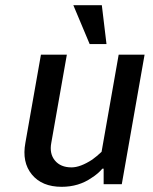

<svg xmlns="http://www.w3.org/2000/svg" viewBox="-20 -711 590 741"><path d="M326 -541 263 -691H373L391 -541ZM218 10Q142 10 103 -37.5Q64 -85 78 -160L138 -500H238L178 -160Q170 -118 192 -91.5Q214 -65 256 -65Q290 -65 336 -95Q354 -108 372 -125L438 -500H538L450 0H380V-60H375Q358 -40 334 -25Q284 10 218 10Z"/></svg>

Font: Scada
Style: Italic
Weight: 400
Italic angle: -10°
Designer: Jovanny Lemonad
Foundry: Jovanny Lemonad
Version: Version 4.100;PS 004.100;hotconv 1.0.88;makeotf.lib2.5.64775